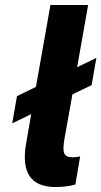

<svg xmlns="http://www.w3.org/2000/svg" viewBox="-20 -740 406 769"><path d="M202 9C230 9 259 6 282 -1L301 -114C291 -111 281 -110 271 -110C234 -110 229 -129 238 -183L270 -362L347 -399L366 -508L289 -471L333 -720H182L124 -392L48 -355L29 -246L105 -283L85 -168C64 -50 102 9 202 9Z"/></svg>

Font: Fixel Text 20240404
Style: Bold Italic
Weight: 700
Width: 4
Italic angle: -10°
Designer: AlfaBravo + MacPaw
Foundry: Kyrylo Tkachov, Marchela Mozhyna, Serhii Makarenko, Maria Weinstein, Zakhar Kryvoshyya
Version: Version 1.211;Glyphs 3.2 (3225)